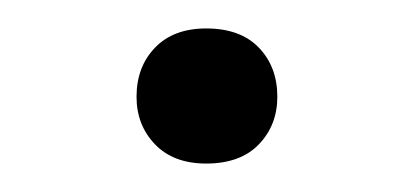

<svg xmlns="http://www.w3.org/2000/svg" viewBox="-20 -110 290 135"><path d="M125 -90Q149 -90 162 -76.5Q175 -63 175 -42Q175 -22 162 -8.5Q149 5 125 5Q102 5 89 -8.5Q76 -22 76 -42Q76 -63 89 -76.5Q102 -90 125 -90Z"/></svg>

Font: Freesentation 4 Regular
Style: Regular
Weight: 400
Designer: glyphs from Roboto by Christian Robertson / Hangul glyphs from Noto Sans CJK(Source Han Sans) by Jang Soo-young and Kang
Foundry: PT&
Version: Version 2.001